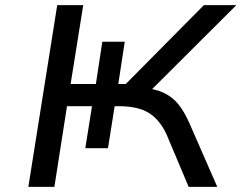

<svg xmlns="http://www.w3.org/2000/svg" viewBox="-20 -725 937 745"><path d="M90 0 202 -705H303L254 -399H352L377 -563H464L439 -399H468L771 -705H897L551 -360L530 -385Q581 -381 615 -365Q649 -349 672 -320.5Q695 -292 715 -247L823 0H712L626 -204Q600 -260 558 -286.5Q516 -313 440 -313H406L426 -320L399 -150H311L337 -313H240L191 0Z"/></svg>

Font: Nunito Sans 7pt Expanded
Style: Italic
Weight: 400
Width: 7
Italic angle: -9°
Designer: Vernon Adams
Foundry: Vernon Adams
Version: Version 3.101;gftools[0.9.27]